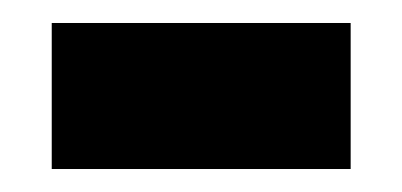

<svg xmlns="http://www.w3.org/2000/svg" viewBox="-20 -356 350 167"><path d="M25 -209V-336H285V-209Z"/></svg>

Font: Noto Serif Gujarati Black
Style: Regular
Weight: 900
Version: Version 2.102